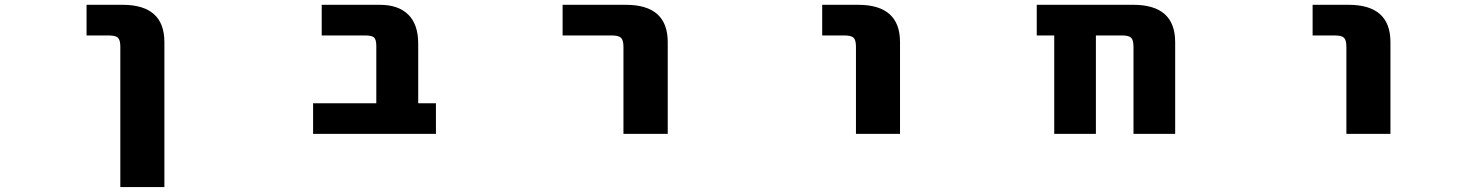

<svg xmlns="http://www.w3.org/2000/svg" viewBox="-20 -544 6040 783"><path d="M333 -399.4V-524.4H479.5Q650.4 -524.4 650.4 -372.1V218.8H470.7V-353.5Q470.7 -380.9 460.9 -390.1Q451.2 -399.4 423.8 -399.4Z M1514.6 -356.4Q1514.6 -382.8 1505.4 -391.1Q1496.1 -399.4 1469.7 -399.4H1292V-524.4H1528.3Q1604.5 -524.4 1645 -484.4Q1685.5 -444.3 1685.5 -366.2V-123H1757.8V2H1256.8V-123H1514.6Z M2274.4 -399.4V-524.4H2532.2Q2703.1 -524.4 2703.1 -372.1V2H2522.5V-353.5Q2522.5 -380.9 2512.2 -390.1Q2502 -399.4 2475.6 -399.4Z M3333 -399.4V-524.4H3479.5Q3650.4 -524.4 3650.4 -372.1V2H3470.7V-353.5Q3470.7 -380.9 3460.9 -390.1Q3451.2 -399.4 3423.8 -399.4Z M4602.5 -353.5Q4602.5 -380.9 4592.8 -390.1Q4583 -399.4 4556.6 -399.4H4449.2V2H4279.3V-399.4H4208V-524.4H4601.6Q4772.5 -524.4 4772.5 -372.1V2H4602.5Z M5333 -399.4V-524.4H5479.5Q5650.4 -524.4 5650.4 -372.1V2H5470.7V-353.5Q5470.7 -380.9 5460.9 -390.1Q5451.2 -399.4 5423.8 -399.4Z"/></svg>

Font: GenEi Gothic M Heavy
Style: Regular
Weight: 800
Designer: o_tamon (Modified); [Source Han Sans]
Ryoko NISHIZUKA  (kana & ideographs); Paul D. Hunt (Latin, Greek & Cyrillic); Wenl
Version: Version 1.1a;Original Version 1.004